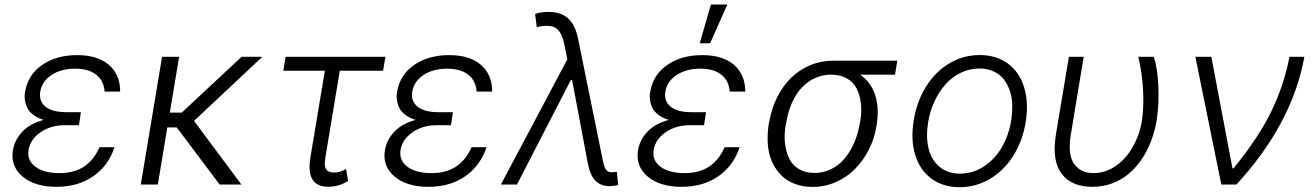

<svg xmlns="http://www.w3.org/2000/svg" viewBox="-20 -788 5603 820"><path d="M318.9 -264.6 317.1 -253.2H255.3Q196.4 -253.2 152.9 -223Q109.4 -192.8 101.9 -147.4Q94.8 -103.3 131 -76Q167.3 -48.7 233.7 -48.7Q297.2 -48.7 339.1 -76.7Q381 -104.8 405.2 -159.4H469.1Q443.5 -81 378.6 -35.5Q313.6 9.9 220.9 9.9Q128.6 9.9 76.3 -34.1Q24.1 -78.1 35.2 -146.7Q42.3 -189.6 74.6 -224.6Q106.9 -259.6 166.5 -275.9Q140.6 -283.7 122.9 -297.1Q105.1 -310.4 97.1 -326.2Q89.1 -342 86.3 -360.8Q83.5 -379.6 87.7 -398.1Q99.8 -469.1 160.3 -510.8Q220.9 -552.6 310 -552.6Q396.3 -552.6 444.6 -511.5Q492.9 -470.5 493.3 -396.7H426.8Q423.3 -443.9 390.6 -469.3Q358 -494.7 301.5 -494.7Q241.1 -494.7 200.5 -468Q159.8 -441.4 152 -397.4Q145.2 -356.5 174 -332.7Q202.8 -308.9 264.2 -308.9H325.6Z M745 -545.5 705.3 -307.2H756.4L1011.7 -545.5H1100.5L808.6 -271.7L1011 0H918L735.1 -243.6L694.6 -244L654.1 0H581.3L672.2 -545.5Z M1626.1 -545.5 1616.1 -485.8H1431.1L1369.3 -113.3Q1367.5 -99.1 1367 -89.1Q1366.5 -79.2 1369.5 -72.3Q1372.5 -65.3 1375.9 -61.3Q1379.3 -57.2 1385.3 -54.9Q1391.3 -52.6 1396.7 -51.8Q1402 -51.1 1409.1 -51.1Q1432.5 -51.1 1458.1 -66.4L1466.6 -15.3Q1429 9.6 1382.1 9.6Q1285.5 9.6 1305.4 -114L1367.5 -485.8H1190L1199.9 -545.5Z M1907.7 -264.6 1905.9 -253.2H1844.1Q1785.2 -253.2 1741.7 -223Q1698.2 -192.8 1690.7 -147.4Q1683.6 -103.3 1719.8 -76Q1756 -48.7 1822.4 -48.7Q1886 -48.7 1927.9 -76.7Q1969.8 -104.8 1994 -159.4H2057.9Q2032.3 -81 1967.3 -35.5Q1902.3 9.9 1809.7 9.9Q1717.3 9.9 1665.1 -34.1Q1612.9 -78.1 1623.9 -146.7Q1631 -189.6 1663.4 -224.6Q1695.7 -259.6 1755.3 -275.9Q1729.4 -283.7 1711.6 -297.1Q1693.9 -310.4 1685.9 -326.2Q1677.9 -342 1675.1 -360.8Q1672.2 -379.6 1676.5 -398.1Q1688.6 -469.1 1749.1 -510.8Q1809.7 -552.6 1898.8 -552.6Q1985.1 -552.6 2033.4 -511.5Q2081.7 -470.5 2082 -396.7H2015.6Q2012.1 -443.9 1979.4 -469.3Q1946.7 -494.7 1890.3 -494.7Q1829.9 -494.7 1789.2 -468Q1748.6 -441.4 1740.8 -397.4Q1734 -356.5 1762.8 -332.7Q1791.5 -308.9 1853 -308.9H1914.4Z M2583.5 7.1Q2545.8 7.1 2522.9 -16.3Q2500 -39.8 2490.4 -90.9L2423.3 -446.4H2418L2187.9 0H2119.3L2403.1 -534.8L2390.3 -597.7Q2378.6 -653.1 2353 -668.9Q2327.4 -684.7 2272.4 -672.2L2265.3 -728.3Q2289.1 -737.2 2323.5 -737.2Q2376.4 -736.9 2406.6 -709.3Q2436.8 -681.8 2448.9 -622.5L2552.9 -110.8Q2559.3 -78.5 2566.9 -65.3Q2574.6 -52.2 2593.4 -52.2Q2596.6 -52.2 2614.7 -54.3L2620 2.5Q2599.8 7.1 2583.5 7.1Z M2988.6 -264.6 2986.9 -253.2H2925.1Q2866.1 -253.2 2822.6 -223Q2779.1 -192.8 2771.7 -147.4Q2764.6 -103.3 2800.8 -76Q2837 -48.7 2903.4 -48.7Q2967 -48.7 3008.9 -76.7Q3050.8 -104.8 3074.9 -159.4H3138.8Q3113.3 -81 3048.3 -35.5Q2983.3 9.9 2890.6 9.9Q2798.3 9.9 2746.1 -34.1Q2693.9 -78.1 2704.9 -146.7Q2712 -189.6 2744.3 -224.6Q2776.6 -259.6 2836.3 -275.9Q2810.4 -283.7 2792.6 -297.1Q2774.9 -310.4 2766.9 -326.2Q2758.9 -342 2756 -360.8Q2753.2 -379.6 2757.5 -398.1Q2769.5 -469.1 2830.1 -510.8Q2890.6 -552.6 2979.8 -552.6Q3066.1 -552.6 3114.3 -511.5Q3162.6 -470.5 3163 -396.7H3096.6Q3093 -443.9 3060.4 -469.3Q3027.7 -494.7 2971.2 -494.7Q2910.9 -494.7 2870.2 -468Q2829.5 -441.4 2821.7 -397.4Q2815 -356.5 2843.8 -332.7Q2872.5 -308.9 2933.9 -308.9H2995.4ZM2968.4 -603.3 3016.3 -768.5H3086.3L3012.8 -603.3Z M3263.1 -258.9 3265.6 -268.8Q3275.2 -324.6 3299 -372.3Q3322.8 -420.1 3357.8 -454.7Q3392.8 -489.3 3439.3 -509.1Q3485.8 -528.8 3538.7 -528.8H3812.1L3802.6 -469.1H3653.4Q3698.9 -438.6 3717.3 -382.8Q3735.8 -327.1 3724.1 -255.3L3722.7 -246.8Q3714.1 -194.6 3690.2 -147.9Q3666.2 -101.2 3631.4 -66.1Q3596.6 -30.9 3549.5 -10.3Q3502.5 10.3 3450.6 10.3Q3408.7 10.3 3374.1 -2.8Q3339.5 -16 3315.9 -40Q3292.3 -63.9 3277.2 -97.5Q3262.1 -131 3259.2 -171.7Q3256.4 -212.4 3263.1 -258.9ZM3338.4 -267.4 3336.3 -258.2Q3328.1 -214.1 3332.6 -176.1Q3337 -138.1 3351 -109.9Q3365.1 -81.7 3392.8 -65.5Q3420.5 -49.4 3458.5 -49.4Q3496.4 -49.4 3529.7 -65.7Q3562.9 -82 3587 -110.8Q3611.2 -139.6 3627.8 -177.6Q3644.5 -215.6 3651.6 -259.9L3653.8 -269.2Q3661.2 -311.1 3656.6 -347.5Q3652 -383.9 3638 -410.9Q3623.9 -437.9 3596.2 -453.5Q3568.5 -469.1 3529.8 -469.1Q3479 -469.1 3438 -441.8Q3397 -414.4 3372.5 -369.5Q3348 -324.6 3338.4 -267.4Z M4078.8 11.4Q4007.8 11.4 3958.3 -24.9Q3908.7 -61.1 3888.7 -126.4Q3868.6 -191.8 3882.5 -275.2Q3896 -356.5 3936.1 -419.9Q3976.2 -483.3 4035.7 -518.1Q4095.2 -552.9 4163.7 -552.9Q4234.7 -552.9 4284.3 -516.7Q4333.8 -480.5 4353.9 -415Q4373.9 -349.4 4360.4 -265.6Q4346.9 -184.7 4306.8 -121.6Q4266.7 -58.6 4207.2 -23.6Q4147.7 11.4 4078.8 11.4ZM4079.9 -46.5Q4136 -46.5 4183.1 -77.8Q4230.1 -109 4259.4 -160.3Q4288.7 -211.6 4299 -275.2Q4304 -311.4 4302.9 -344.1Q4301.8 -376.8 4291.5 -404.5Q4281.2 -432.2 4264.4 -452.4Q4247.5 -472.7 4221.4 -484Q4195.3 -495.4 4163 -495.4Q4120.7 -495.4 4083.1 -477.1Q4045.5 -458.8 4017.6 -427.2Q3989.7 -395.6 3970.5 -354Q3951.3 -312.5 3943.9 -265.6Q3933.9 -204.9 3945.3 -155.7Q3956.7 -106.5 3991.5 -76.5Q4026.3 -46.5 4079.9 -46.5Z M4545.1 -545.5H4608.3L4552.6 -208.5Q4546.2 -165.8 4550.2 -135.5Q4554.3 -105.1 4568.9 -85.9Q4583.5 -66.8 4603.7 -57.7Q4623.9 -48.7 4650.2 -48.7Q4700.3 -48.7 4744.1 -78.5Q4788 -108.3 4817.6 -160.2Q4847.3 -212 4857.6 -276.3Q4866.1 -340.9 4861.3 -412.5Q4856.5 -484 4841.3 -545.5H4907.7Q4923.3 -498.9 4927 -422.4Q4930.8 -345.9 4920.1 -275.2Q4912.3 -228.7 4896.5 -186.6Q4880.7 -144.5 4856.4 -108.5Q4832 -72.4 4801.1 -46.2Q4770.2 -19.9 4730.3 -5Q4690.3 9.9 4645.2 9.9Q4601.9 9.9 4569.2 -3.6Q4536.6 -17 4515.3 -44.2Q4494 -71.4 4487.2 -112.7Q4480.5 -154.1 4489 -209.9Z M5196 0 5085.2 -545.5H5153.4L5243.6 -69.2H5248.2Q5354.4 -199.2 5408.7 -310.5Q5463.1 -421.9 5487.2 -545.5H5550.8Q5499.3 -259.9 5260.7 0Z"/></svg>

Font: Karasuma Gothic
Style: Light Italic
Weight: 300
Italic angle: 9.39998°
Designer: Rasmus Andersson / Ryoko Nishizuka
Foundry: rsms
Version: Version 1.00